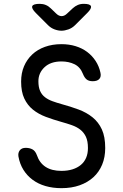

<svg xmlns="http://www.w3.org/2000/svg" viewBox="-20 -970 640 1000"><path d="M412 -585Q398 -621 368 -635.5Q338 -650 300 -650Q244 -650 212 -620Q180 -590 180 -547Q180 -516 189 -496Q198 -476 214.5 -463.5Q231 -451 253 -443Q275 -435 300 -428Q348 -415 389.5 -399.5Q431 -384 462 -359Q493 -334 510.5 -296Q528 -258 528 -199Q528 -151 512 -112.5Q496 -74 466.5 -47Q437 -20 395 -5Q353 10 300 10Q255 10 217 -1Q179 -12 150 -33.5Q121 -55 102 -85.5Q83 -116 76 -155Q73 -174 83 -187Q93 -200 114 -200Q134 -200 149 -192Q164 -184 172 -162Q186 -121 218 -100.5Q250 -80 300 -80Q332 -80 357.5 -88Q383 -96 401 -111Q419 -126 428.5 -148Q438 -170 438 -199Q438 -235 427.5 -257.5Q417 -280 398.5 -294.5Q380 -309 354.5 -318Q329 -327 300 -335Q257 -347 218.5 -361.5Q180 -376 151.5 -399Q123 -422 106.5 -457Q90 -492 90 -545Q90 -589 105 -624.5Q120 -660 147.5 -686Q175 -712 214 -726Q253 -740 300 -740Q340 -740 374 -729.5Q408 -719 434 -699.5Q460 -680 478 -652.5Q496 -625 503 -592Q508 -571 497.5 -559Q487 -547 463 -547Q443 -547 431.5 -556Q420 -565 412 -585ZM187 -950Q204 -950 218.5 -944Q233 -938 245 -926L272 -900Q286 -886 301 -886Q316 -886 330 -900L359 -927Q371 -938 385 -944Q399 -950 416 -950Q449 -950 453.5 -938Q458 -926 435 -903L371 -839Q356 -824 336.5 -817Q317 -810 300 -810Q283 -810 264 -817Q245 -824 230 -839L167 -902Q143 -926 148 -938Q153 -950 187 -950Z"/></svg>

Font: Maple Mono Normal
Style: Regular
Weight: 400
Monospace: yes
Designer: subframe7536
Version: Version 7.000